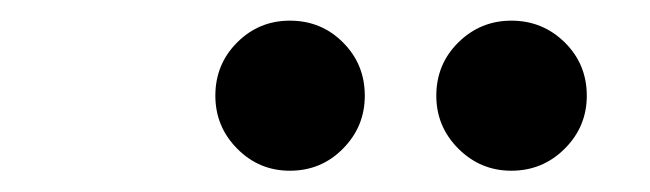

<svg xmlns="http://www.w3.org/2000/svg" viewBox="-20 -767 626 185"><path d="M472.7 -602.5Q442.9 -602.5 421.6 -623.8Q400.4 -645 400.4 -674.8Q400.4 -705.1 421.6 -726.1Q442.9 -747.1 472.7 -747.1Q502.9 -747.1 524.2 -726.1Q545.4 -705.1 545.4 -674.8Q545.4 -645 524.2 -623.8Q502.9 -602.5 472.7 -602.5ZM259.3 -602.5Q229.5 -602.5 208.5 -623.8Q187.5 -645 187.5 -674.8Q187.5 -705.1 208.5 -726.1Q229.5 -747.1 259.3 -747.1Q289.6 -747.1 310.5 -726.1Q331.5 -705.1 331.5 -674.8Q331.5 -645 310.5 -623.8Q289.6 -602.5 259.3 -602.5Z"/></svg>

Font: CaskaydiaCove NFP SemiBold
Style: Italic
Weight: 600
Italic angle: -10°
Designer: Aaron Bell
Foundry: Saja Typeworks
Version: Version 2111.001; VTT 6.35;Nerd Fonts 3.1.1